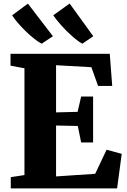

<svg xmlns="http://www.w3.org/2000/svg" viewBox="-20 -1040 702 1060"><path d="M115 -73.5V-663L38 -677.5V-743H586L599.5 -565.5H521.5L484.5 -669L289.5 -680V-419.5L408.5 -422.5L428 -507H494V-253.5H428L409.5 -344.5L289.5 -347V-66L505.5 -80.5L568.5 -213.5L652 -190.5L626.5 0H39.5V-62ZM209.5 -799Q191 -808.5 167.8 -827Q144.5 -845.5 121 -868.5Q97.5 -891.5 78 -914.2Q58.5 -937 47 -955.5L134 -1020L272 -840L210.5 -799ZM434 -799Q409.5 -812.5 378 -840.5Q346.5 -868.5 318.2 -900.2Q290 -932 274 -955.5L364.5 -1020.5L495 -840L435 -799Z"/></svg>

Font: Merriweather 28pt Black
Style: Regular
Weight: 900
Version: Version 2.100